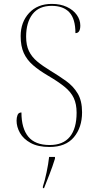

<svg xmlns="http://www.w3.org/2000/svg" viewBox="-20 -744 490 985"><path d="M234 10Q175 10 137.5 -10.5Q100 -31 82.5 -62Q65 -93 65 -125Q65 -141 70 -154Q75 -167 90 -167Q90 -86 125 -43Q160 0 235 0Q304 0 338.5 -42.5Q373 -85 373 -166Q373 -210 358.5 -241Q344 -272 311.5 -298.5Q279 -325 226 -356Q180 -383 149 -410Q118 -437 102 -472Q86 -507 86 -559Q86 -630 129 -677Q172 -724 246 -724Q290 -724 323 -708.5Q356 -693 374 -667.5Q392 -642 392 -613Q392 -574 367 -574Q367 -647 336 -680.5Q305 -714 245 -714Q180 -714 147 -671.5Q114 -629 114 -556Q114 -512 128.5 -482Q143 -452 170.5 -429Q198 -406 239 -381Q282 -355 319 -328.5Q356 -302 378.5 -264.5Q401 -227 401 -168Q401 -90 359 -40Q317 10 234 10ZM200 213Q210 183 219 140Q228 97 232 61H262V70Q250 109 234 150Q218 191 206 221H200Z"/></svg>

Font: Noto Serif Display SemiCondensed Thin
Style: Regular
Weight: 100
Width: 4
Designer: Monotype Design Team
Foundry: Monotype Imaging Inc.
Version: Version 2.009